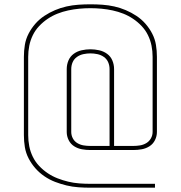

<svg xmlns="http://www.w3.org/2000/svg" viewBox="-20 -786 840 892"><path d="M700 86H400Q372 86 344 84Q316 82 289 75.5Q262 69 236 59Q210 49 186.5 33Q163 17 144.5 -4Q126 -25 113 -50Q100 -75 95.5 -102.5Q91 -130 91 -158V-522Q91 -550 95.5 -577.5Q100 -605 113 -630Q126 -655 144.5 -676Q163 -697 186.5 -712.5Q210 -728 236 -739Q262 -750 289 -756Q316 -762 344 -764Q372 -766 400 -766Q428 -766 456 -764Q484 -762 511 -756Q538 -750 564 -739Q590 -728 613.5 -712.5Q637 -697 655.5 -676Q674 -655 687 -630Q700 -605 704.5 -577.5Q709 -550 709 -522V-173Q709 -153 700 -135Q691 -117 674.5 -106.5Q658 -96 638.5 -92.5Q619 -89 599 -89H400Q380 -89 360.5 -92.5Q341 -96 324.5 -106.5Q308 -117 299 -135Q290 -153 290 -173V-465Q290 -486 298 -505Q306 -524 322.5 -536Q339 -548 359.5 -552.5Q380 -557 400 -557Q420 -557 440.5 -552.5Q461 -548 477.5 -536Q494 -524 502 -505Q510 -486 510 -465V-108H599Q615 -108 630.5 -110.5Q646 -113 659.5 -121Q673 -129 681 -143Q689 -157 689 -173V-522Q689 -548 684 -573.5Q679 -599 667.5 -622.5Q656 -646 638 -665Q620 -684 598.5 -698.5Q577 -713 553 -722.5Q529 -732 503.5 -737.5Q478 -743 452 -745.5Q426 -748 400 -748Q374 -748 348 -745.5Q322 -743 296.5 -737.5Q271 -732 247 -722.5Q223 -713 201.5 -698.5Q180 -684 162 -665Q144 -646 132.5 -622.5Q121 -599 116 -573.5Q111 -548 111 -522V-158Q111 -132 116 -106.5Q121 -81 132.5 -57.5Q144 -34 162 -15Q180 4 201.5 18.5Q223 33 247.5 42.5Q272 52 297 58Q322 64 348 66Q374 68 400 68H700ZM489 -108V-465Q489 -482 482.5 -497Q476 -512 462.5 -521.5Q449 -531 432.5 -534.5Q416 -538 400 -538Q384 -538 367.5 -534.5Q351 -531 337.5 -521.5Q324 -512 317.5 -497Q311 -482 311 -465V-173Q311 -157 318.5 -143Q326 -129 339.5 -121Q353 -113 368.5 -110.5Q384 -108 400 -108Z"/></svg>

Font: Iosevka Aile Thin
Style: Regular
Weight: 100
Designer: Belleve Invis
Foundry: Belleve Invis
Version: Version 31.1.0; ttfautohint (v1.8.4)